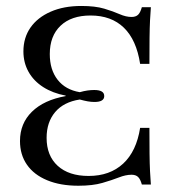

<svg xmlns="http://www.w3.org/2000/svg" viewBox="-20 -602 592 634"><path d="M238.7 11.3Q179 11.3 135.5 -6.9Q91.9 -25 69 -58.1Q46 -91.1 46 -136.3Q46 -194.4 85.5 -233.1Q125 -271.8 196.8 -284.7V-286.3Q154 -294.4 122.6 -314.5Q91.1 -334.7 74.2 -364.9Q57.3 -395.2 57.3 -432.3Q57.3 -477.4 80.6 -510.9Q104 -544.4 147.2 -563.3Q190.3 -582.3 248.4 -582.3Q294.4 -582.3 324.2 -573.4Q354 -564.5 375 -555.2Q396 -546 414.5 -546Q428.2 -546 435.9 -553.2Q443.5 -560.5 448.4 -578.2H478.2Q476.6 -558.9 475.4 -534.7Q474.2 -510.5 473.8 -476.6Q473.4 -442.7 473.4 -391.1H442.7Q430.6 -470.2 389.1 -510.5Q347.6 -550.8 279 -550.8Q215.3 -550.8 179.8 -516.9Q144.4 -483.1 144.4 -423.4Q144.4 -371.8 170.2 -338.7Q196 -305.6 243.5 -297.6Q257.3 -301.6 269 -303.2Q280.6 -304.8 291.1 -304.8Q307.3 -304.8 315.7 -300Q324.2 -295.2 324.2 -284.7Q324.2 -275 316.1 -270.2Q308.1 -265.3 291.9 -265.3Q281.5 -265.3 269.8 -267.3Q258.1 -269.4 243.5 -273.4Q190.3 -265.3 162.1 -231.9Q133.9 -198.4 133.9 -146.8Q133.9 -87.9 170.6 -54.4Q207.3 -21 272.6 -21Q342.7 -21 386.7 -61.7Q430.6 -102.4 442.7 -179.8H473.4Q473.4 -128.2 473.8 -94.4Q474.2 -60.5 475.4 -36.7Q476.6 -12.9 478.2 7.3H448.4Q443.5 -10.5 435.9 -17.7Q428.2 -25 414.5 -25Q395.2 -25 372.6 -16.1Q350 -7.3 318.1 2Q286.3 11.3 238.7 11.3Z"/></svg>

Font: Playfair 5pt SemiExpanded Light
Style: Regular
Weight: 400
Version: Version 2.203